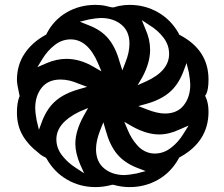

<svg xmlns="http://www.w3.org/2000/svg" viewBox="-20 -763 908 780"><path d="M128.9 -273.9 138.2 -235.8 151.9 -272.9Q172.4 -324.7 207.3 -354.2Q242.2 -383.8 298.8 -399.9L334 -410.2L299.8 -422.9Q261.2 -439.9 226.1 -439.9Q175.8 -439.9 149.4 -406.7Q123 -373.5 123 -323.2Q123 -306.2 128.9 -273.9ZM288.1 -81.1 321.8 -59.1 305.2 -96.2Q286.1 -141.6 286.1 -179.2Q286.1 -231 319.8 -292L337.9 -324.2L304.2 -310.1Q209 -264.6 209 -196.8Q209 -161.6 232.2 -131.6Q255.4 -101.6 288.1 -81.1ZM534.2 -58.1 571.8 -67.9 535.2 -82Q483.9 -102.5 454.8 -138.2Q425.8 -173.8 410.2 -231L399.9 -266.1L386.2 -231.9Q370.1 -189.9 370.1 -157.2Q370.1 -106 403.1 -78.9Q436 -51.8 485.8 -51.8Q499 -51.8 534.2 -58.1ZM516.1 -250 484.9 -268.1 499 -234.9Q506.3 -217.3 515.6 -202.1Q524.9 -187 538.3 -171.9Q551.8 -156.7 570.1 -147.9Q588.4 -139.2 608.9 -139.2Q644.5 -139.2 674.8 -162.6Q705.1 -186 725.1 -219.2L746.1 -252.9L709 -236.8Q666.5 -216.8 626 -216.8Q575.7 -216.8 516.1 -250ZM151.9 -522.9 131.8 -490.2 168 -505.9Q209.5 -523.9 250 -523.9Q305.2 -523.9 360.8 -491.2L392.1 -473.1L377.9 -506.8Q336.4 -603 267.1 -603Q231.4 -603 201.7 -579.6Q171.9 -556.2 151.9 -522.9ZM465.8 -512.2 477.1 -477.1 490.2 -511.2Q505.9 -550.3 505.9 -585.9Q505.9 -636.2 472.9 -663.1Q439.9 -689.9 390.1 -689.9Q374 -689.9 341.8 -684.1L304.2 -674.8L340.8 -660.2Q392.1 -640.6 421.1 -605Q450.2 -569.3 465.8 -512.2ZM558.1 -449.2 539.1 -417 573.2 -432.1Q667 -474.6 667 -543.9Q667 -580.6 643.8 -610.6Q620.6 -640.6 587.9 -660.2L556.2 -681.2L570.8 -645Q589.8 -603 589.8 -561Q589.8 -507.8 558.1 -449.2ZM577.1 -341.8 542 -332 576.2 -318.8Q619.1 -301.8 649.9 -301.8Q700.2 -301.8 726.6 -335.4Q752.9 -369.1 752.9 -418.9Q752.9 -435.1 747.1 -469.2L737.8 -506.8L724.1 -470.2Q703.6 -418 668.5 -387.9Q633.3 -357.9 577.1 -341.8ZM168.9 -119.1 164.1 -124Q151.4 -128.4 136.2 -142.1Q92.8 -175.8 70.8 -215.1Q48.8 -254.4 48.8 -306.2Q48.8 -343.3 58.1 -369.1L60.1 -372.1L59.1 -376Q48.8 -421.9 48.8 -438Q48.8 -498 79.3 -544.4Q109.9 -590.8 165 -621.1L168 -623L169.9 -627Q198.7 -682.6 251.2 -712.9Q303.7 -743.2 368.2 -743.2Q390.6 -743.2 410.2 -738.8Q410.6 -738.8 412.4 -738.3Q414.1 -737.8 417 -737.1Q419.9 -736.3 421.9 -735.8Q433.6 -732.9 436 -732.9Q445.3 -732.9 451.2 -735.8Q453.6 -736.3 457.8 -737.5Q461.9 -738.8 462.9 -738.8Q485.8 -743.2 505.9 -743.2Q569.8 -743.2 622.6 -712.6Q675.3 -682.1 706.1 -627L707 -623L710 -621.1Q827.1 -560.1 827.1 -439.9Q827.1 -398.4 816.9 -378.9L813 -374L815.9 -368.2Q827.1 -343.8 827.1 -309.1Q827.1 -188 710 -124L707 -122.1L706.1 -119.1Q674.8 -63 622.3 -33Q569.8 -2.9 505.9 -2.9Q474.1 -2.9 440.9 -12.2H435.1Q400.4 -2.9 368.2 -2.9Q305.2 -2.9 252.7 -33.2Q200.2 -63.5 168.9 -119.1Z"/></svg>

Font: Telcell.Market SemBd
Style: Regular
Weight: 600
Designer: Rasmus Andersson, Sedrak Mkrtchyan
Version: Version 3.019;git-0a5106e0b